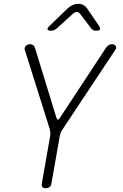

<svg xmlns="http://www.w3.org/2000/svg" viewBox="-20 -970 640 1000"><path d="M218 10Q205 10 200.5 4Q196 -2 198 -15L241 -260Q243 -270 242 -279.5Q241 -289 239 -298L109 -711Q107 -717 109 -722.5Q111 -728 115 -731.5Q119 -735 124.5 -737.5Q130 -740 136 -740Q144 -740 151.5 -735.5Q159 -731 162 -721L274 -356Q277 -347 281.5 -347Q286 -347 292 -356L532 -721Q538 -731 547 -735.5Q556 -740 564 -740Q570 -740 574.5 -737.5Q579 -735 582 -731.5Q585 -728 585 -722.5Q585 -717 581 -711L307 -298Q300 -289 296.5 -279.5Q293 -270 291 -260L248 -15Q246 -2 238.5 4Q231 10 218 10ZM247 -810Q230 -810 227.5 -816.5Q225 -823 239 -836L333 -927Q345 -938 359 -944Q373 -950 388 -950Q403 -950 414 -944Q425 -938 433 -927L496 -835Q504 -822 500.5 -816Q497 -810 480 -810Q472 -810 466 -813Q460 -816 455 -822L398 -897Q390 -908 380.5 -908Q371 -908 358 -897L277 -823Q270 -817 262.5 -813.5Q255 -810 247 -810Z"/></svg>

Font: Maple Mono NL Thin
Style: Italic
Weight: 250
Italic angle: -10°
Monospace: yes
Designer: subframe7536
Version: Version 7.000